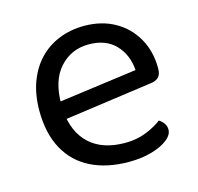

<svg xmlns="http://www.w3.org/2000/svg" viewBox="-79 -558 677 655"><g transform="rotate(-15 259.5 -231.0)"><path d="M104 -180 100 -243 402 -284Q398 -339 364 -374.5Q330 -410 270 -410Q208 -410 167.5 -365.5Q127 -321 127 -238V-216Q134 -136 179.5 -94.5Q225 -53 304 -53Q346 -53 380 -67Q414 -81 434 -97Q445 -90 451.5 -80.5Q458 -71 458 -59Q458 -40 436.5 -23.5Q415 -7 379.5 3Q344 13 300 13Q223 13 166.5 -15Q110 -43 79.5 -98.5Q49 -154 49 -234Q49 -291 65.5 -335.5Q82 -380 111.5 -411Q141 -442 182 -458.5Q223 -475 271 -475Q332 -475 378.5 -449Q425 -423 451.5 -376.5Q478 -330 478 -270Q478 -248 468 -238.5Q458 -229 440 -227Z"/></g></svg>

Font: Baloo Bhaijaan 2
Style: Regular
Weight: 400
Designer: Sanskriti Dholi, Noopur Datye and Ek Type
Foundry: Ek Type
Version: Version 1.701